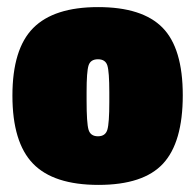

<svg xmlns="http://www.w3.org/2000/svg" viewBox="-20 -511 550 541"><path d="M15 -241.5Q15 -373 73.5 -432Q132 -491 256.5 -491Q381 -491 438 -433Q495 -375 495 -242.5Q495 -110 439.5 -50Q384 10 257.5 10Q131 10 73 -50Q15 -110 15 -241.5ZM224 -252V-228Q224 -164 229.5 -145.5Q235 -127 256 -127Q277 -127 282.5 -145.5Q288 -164 288 -223V-251Q288 -309 282.5 -326.5Q277 -344 256 -344Q235 -344 229.5 -326.5Q224 -309 224 -252Z"/></svg>

Font: Passion One
Style: Bold
Weight: 700
Designer: Alejandro Lo Celso
Foundry: Fontstage
Version: Version 1.002